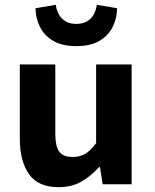

<svg xmlns="http://www.w3.org/2000/svg" viewBox="-20 -763 640 795"><path d="M223 12Q138 12 100 -42Q62 -96 62 -190V-496H209V-209Q209 -159 224.5 -136Q240 -113 281 -113Q309 -113 331 -125Q353 -137 378 -170V-496H525V0H405L394 -71H390Q357 -34 317 -11Q277 12 223 12ZM296 -572Q239 -572 202 -593Q165 -614 146.5 -649.5Q128 -685 127 -729L211 -743Q214 -721 224 -703Q234 -685 252 -674.5Q270 -664 296 -664Q322 -664 340 -674.5Q358 -685 368 -703Q378 -721 381 -743L465 -729Q464 -685 445.5 -649.5Q427 -614 390.5 -593Q354 -572 296 -572Z"/></svg>

Font: Source Code Pro ExtraLight
Style: Bold
Weight: 700
Monospace: yes
Version: Version 1.018;hotconv 1.0.116;makeotfexe 2.5.65601